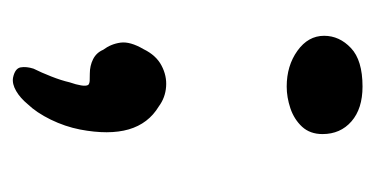

<svg xmlns="http://www.w3.org/2000/svg" viewBox="-161 -319 577 295"><g transform="rotate(90 127.5 -171.5)"><path d="M113 -323.5Q81 -323.5 58 -340Q35 -356.5 35 -381Q35 -404.5 53.8 -422.2Q72.5 -440 113 -440Q147 -440 166.5 -423Q186 -406 186 -378.5Q186 -359.5 174.8 -347.2Q163.5 -335 146.5 -329.2Q129.5 -323.5 113 -323.5ZM99.5 97Q85 94 83.5 85.2Q82 76.5 85.5 65.5Q91.5 53.5 97.5 38.2Q103.5 23 106.5 10Q110 0 111.2 -7.5Q112.5 -15 110.5 -18.5Q108.5 -20.5 104.2 -20.8Q100 -21 93 -21Q81 -21 71 -26Q61 -31 56.5 -41.5Q47.5 -53.5 45.5 -68.2Q43.5 -83 55.5 -103.5Q65 -123 80.8 -131.2Q96.5 -139.5 113.2 -138.2Q130 -137 143.5 -127Q170 -111 178.8 -80.8Q187.5 -50.5 179 -6Q174.5 17 163.8 39Q153 61 140 74.5Q130.5 86 119.8 92.2Q109 98.5 99.5 97Z"/></g></svg>

Font: Gluten Medium
Style: Regular
Weight: 500
Designer: Tyler Finck
Foundry: Etcetera Type Company
Version: Version 1.300